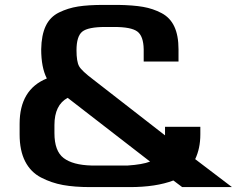

<svg xmlns="http://www.w3.org/2000/svg" viewBox="-20 -763 986 783"><path d="M202 -220Q202 -147 239.5 -118.5Q277 -90 353 -88H501Q561 -92 592 -104L256 -364Q202 -335 202 -253ZM60 -258Q60 -398 171 -443Q148 -488 148 -562Q149 -620 166.5 -657Q184 -694 220.5 -712Q257 -730 298.5 -736.5Q340 -743 403 -743H462Q523 -742 563.5 -735Q604 -728 639 -709.5Q674 -691 691 -654.5Q708 -618 708 -562V-512H566V-562Q565 -616 540 -634.5Q515 -653 446 -653H410Q339 -653 315.5 -634Q292 -615 292 -558Q292 -512 302.5 -493Q313 -474 361 -438L653 -211V-246H797V-215Q797 -158 776 -114L926 0H723L687 -27Q616 0 509 0H348Q284 0 237 -8.5Q190 -17 147.5 -39Q105 -61 82.5 -105Q60 -149 60 -215Z"/></svg>

Font: Aneo
Style: Bold
Weight: 700
Designer: Anastasios Pappas
Foundry: Anastasios Pappas
Version: Version 1.000